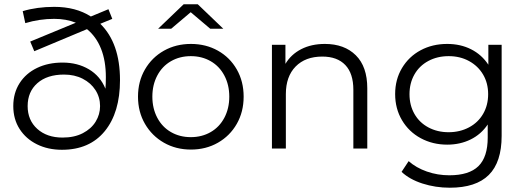

<svg xmlns="http://www.w3.org/2000/svg" viewBox="-20 -693 2453 896"><path d="M540 -319Q540 -168 469 -81Q398 6 269 6Q204 6 152.5 -19.5Q101 -45 71.5 -91Q42 -137 42 -198Q42 -259 71.5 -305Q101 -351 153 -376Q205 -401 272 -401Q342 -401 395 -369.5Q448 -338 472 -279Q474 -298 474 -333Q474 -409 451.5 -465.5Q429 -522 386 -557L140 -454L121 -499L334 -587Q289 -605 233 -605Q164 -605 98 -585L86 -641Q153 -661 233 -661Q334 -661 404 -616L486 -650L504 -605L448 -582Q540 -492 540 -319ZM447 -198Q447 -239 425.5 -272.5Q404 -306 366 -325.5Q328 -345 279 -345Q200 -345 154.5 -305Q109 -265 109 -198Q109 -132 154 -91.5Q199 -51 272 -51Q327 -51 366.5 -71.5Q406 -92 426.5 -125.5Q447 -159 447 -198Z M871 5Q801 5 745 -27Q689 -59 656.5 -115Q624 -171 624 -242Q624 -313 656.5 -369Q689 -425 745 -456.5Q801 -488 871 -488Q941 -488 997 -456.5Q1053 -425 1085 -369Q1117 -313 1117 -242Q1117 -171 1085 -115Q1053 -59 997 -27Q941 5 871 5ZM870.5 -53Q922 -53 963 -76.5Q1004 -100 1027 -143.5Q1050 -187 1050 -242Q1050 -297 1027 -340.5Q1004 -384 963 -407.5Q922 -431 870.5 -431Q819 -431 778 -407.5Q737 -384 714 -340.5Q691 -297 691 -242Q691 -187 714 -143.5Q737 -100 778 -76.5Q819 -53 870.5 -53ZM961 -559 870 -636 779 -559H718L837 -673H903L1022 -559Z M1694 -281V0H1629V-274Q1629 -350 1591.5 -389.5Q1554 -429 1484 -429Q1405 -429 1359.5 -382.5Q1314 -336 1314 -254V0H1249V-484H1312V-395Q1338 -439 1385.5 -463.5Q1433 -488 1496 -488Q1587 -488 1640.5 -435Q1694 -382 1694 -281Z M2321 -484V-59Q2321 64 2261 123.5Q2201 183 2079 183Q2012 183 1951.5 163.5Q1891 144 1854 109L1887 59Q1922 90 1972 107.5Q2022 125 2077 125Q2169 125 2212.5 82.5Q2256 40 2256 -51V-112Q2225 -66 2176 -42Q2127 -18 2067 -18Q1999 -18 1943.5 -48Q1888 -78 1856 -132Q1824 -186 1824 -254Q1824 -322 1856 -375.5Q1888 -429 1943 -458.5Q1998 -488 2067 -488Q2129 -488 2178.5 -463Q2228 -438 2259 -391V-484ZM2074 -431Q2021 -431 1979 -408.5Q1937 -386 1914 -345.5Q1891 -305 1891 -253.5Q1891 -202 1914 -161.5Q1937 -121 1979 -98.5Q2021 -76 2073.5 -76Q2126 -76 2168.5 -98.5Q2211 -121 2234.5 -161.5Q2258 -202 2258 -253.5Q2258 -305 2234.5 -345Q2211 -385 2169 -408Q2127 -431 2074 -431Z"/></svg>

Font: Montserrat Ace
Style: Regular
Weight: 400
Designer: Julieta Ulanovsky
Foundry: Julieta Ulanovsky
Version: Version 1